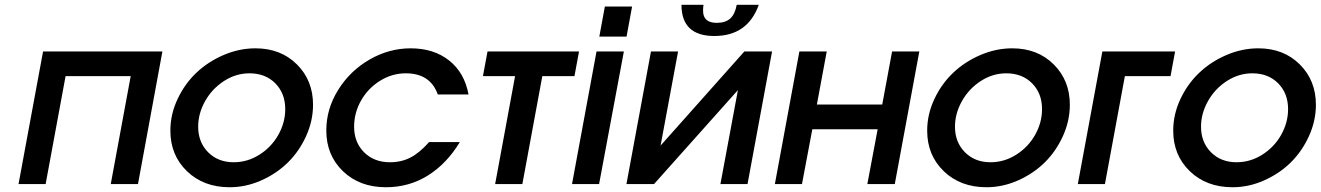

<svg xmlns="http://www.w3.org/2000/svg" viewBox="-20 -766 5496 799"><path d="M57.1 0 159.2 -551.8H655.8L554.2 0H440.9L523.9 -449.2H252.9L169.9 0Z M689 -222.2Q689 -290 718.8 -353.5Q748.5 -417 797.1 -463.1Q845.7 -509.3 910.6 -537.1Q975.6 -564.9 1043 -564.9Q1148.4 -564.9 1215.6 -498Q1282.7 -431.2 1282.7 -330.1Q1282.7 -263.2 1253.9 -199.7Q1225.1 -136.2 1178 -89.8Q1130.9 -43.5 1066.9 -15.1Q1002.9 13.2 936 13.2Q827.1 13.2 758.1 -53.5Q689 -120.1 689 -222.2ZM804.7 -238.8Q804.7 -174.3 845.9 -132.6Q887.2 -90.8 952.6 -90.8Q1009.8 -90.8 1059.6 -122.3Q1109.4 -153.8 1138.2 -204.8Q1167 -255.9 1167 -312Q1167 -377.4 1125.7 -419.2Q1084.5 -460.9 1018.1 -460.9Q961.9 -460.9 912.4 -429Q862.8 -397 833.7 -345.5Q804.7 -293.9 804.7 -238.8Z M1765.6 -174.8H1893.6Q1839.4 -85 1761 -35.9Q1682.6 13.2 1585.9 13.2Q1476.6 13.2 1407.2 -53.5Q1337.9 -120.1 1337.9 -223.1Q1337.9 -313 1387.5 -392.3Q1437 -471.7 1518.1 -518.3Q1599.1 -564.9 1689 -564.9Q1785.2 -564.9 1849.1 -514.2Q1913.1 -463.4 1929.7 -373H1801.8Q1770.5 -460.9 1668.9 -460.9Q1611.3 -460.9 1561.3 -429.7Q1511.2 -398.4 1482.4 -347.4Q1453.6 -296.4 1453.6 -238.8Q1453.6 -173.8 1495.1 -132.3Q1536.6 -90.8 1603 -90.8Q1650.4 -90.8 1688.5 -110.6Q1726.6 -130.4 1765.6 -174.8Z M2040.5 0 2123.5 -449.2H1989.7L2008.8 -551.8H2389.6L2370.6 -449.2H2236.8L2153.8 0Z M2360.4 0 2462.4 -551.8H2576.2L2473.1 0ZM2474.1 -613.8 2497.1 -738.8H2610.4L2587.4 -613.8Z M2815.9 -746.1H2907.7Q2905.8 -737.3 2905.8 -721.2Q2905.8 -670.9 2962.9 -670.9Q2998.5 -670.9 3018.6 -688.7Q3038.6 -706.5 3045.9 -746.1H3137.7Q3091.3 -616.2 2952.6 -616.2Q2815.9 -616.2 2815.9 -746.1ZM2586.9 0 2689 -551.8H2801.8L2729 -160.2L3077.6 -551.8H3192.9L3090.8 0H2978L3050.8 -391.1L2701.7 0Z M3204.6 0 3306.6 -551.8H3420.4L3379.4 -331.1H3651.4L3692.4 -551.8H3805.7L3703.6 0H3589.4L3632.3 -228H3360.4L3317.4 0Z M3838.4 -222.2Q3838.4 -290 3868.2 -353.5Q3897.9 -417 3946.5 -463.1Q3995.1 -509.3 4060.1 -537.1Q4125 -564.9 4192.4 -564.9Q4297.9 -564.9 4365 -498Q4432.1 -431.2 4432.1 -330.1Q4432.1 -263.2 4403.3 -199.7Q4374.5 -136.2 4327.4 -89.8Q4280.3 -43.5 4216.3 -15.1Q4152.3 13.2 4085.4 13.2Q3976.6 13.2 3907.5 -53.5Q3838.4 -120.1 3838.4 -222.2ZM3954.1 -238.8Q3954.1 -174.3 3995.4 -132.6Q4036.6 -90.8 4102.1 -90.8Q4159.2 -90.8 4209 -122.3Q4258.8 -153.8 4287.6 -204.8Q4316.4 -255.9 4316.4 -312Q4316.4 -377.4 4275.1 -419.2Q4233.9 -460.9 4167.5 -460.9Q4111.3 -460.9 4061.8 -429Q4012.2 -397 3983.2 -345.5Q3954.1 -293.9 3954.1 -238.8Z M4465.3 0 4567.4 -551.8H4870.1L4851.1 -449.2H4661.1L4578.1 0Z M4862.3 -222.2Q4862.3 -290 4892.1 -353.5Q4921.9 -417 4970.5 -463.1Q5019 -509.3 5084 -537.1Q5148.9 -564.9 5216.3 -564.9Q5321.8 -564.9 5388.9 -498Q5456.1 -431.2 5456.1 -330.1Q5456.1 -263.2 5427.2 -199.7Q5398.4 -136.2 5351.3 -89.8Q5304.2 -43.5 5240.2 -15.1Q5176.3 13.2 5109.4 13.2Q5000.5 13.2 4931.4 -53.5Q4862.3 -120.1 4862.3 -222.2ZM4978 -238.8Q4978 -174.3 5019.3 -132.6Q5060.5 -90.8 5126 -90.8Q5183.1 -90.8 5232.9 -122.3Q5282.7 -153.8 5311.5 -204.8Q5340.3 -255.9 5340.3 -312Q5340.3 -377.4 5299.1 -419.2Q5257.8 -460.9 5191.4 -460.9Q5135.3 -460.9 5085.7 -429Q5036.1 -397 5007.1 -345.5Q4978 -293.9 4978 -238.8Z"/></svg>

Font: Involve SemiBold Oblique
Style: Italic
Weight: 600
Italic angle: -10.5°
Designer: Stefan Peev
Foundry: Context Ltd.
Version: Version 1.001